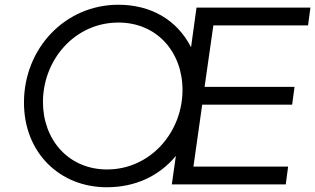

<svg xmlns="http://www.w3.org/2000/svg" viewBox="-20 -777 1328 809"><path d="M430 12C547 12 649 -33 721 -120L704 0H1184L1194 -75H795L832 -336H1211L1221 -411H842L879 -670H1278L1288 -745H808L785 -578C725 -695 614 -757 479 -757C253 -757 81 -572 81 -345C81 -133 232 12 430 12ZM161 -347C161 -525 295 -682 479 -682C642 -682 749 -557 749 -398C749 -220 614 -63 431 -63C269 -63 161 -188 161 -347Z"/></svg>

Font: Mluvka
Style: Italic
Weight: 400
Italic angle: -8°
Designer: Modified by Jiří Krblich, Original typeface by Gumpita Rahayu
Foundry: Gumpita Rahayu & Jiří Krblich
Version: Version 2.000;Glyphs 3.1.1 (3134)